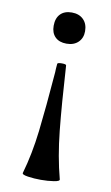

<svg xmlns="http://www.w3.org/2000/svg" viewBox="-77 -406 416 722"><g transform="rotate(10 131.5 -45.0)"><path d="M132 275Q106 275 82.5 271.5Q59 268 61 261Q83 185 93.5 95Q104 5 115 -133Q115 -143 117 -165Q117 -170 134 -170Q151 -170 151 -165Q160 -17 170 80.5Q180 178 202 261Q204 268 181 271.5Q158 275 132 275ZM199 -304Q199 -278 182.5 -262Q166 -246 138 -246Q110 -246 94.5 -261.5Q79 -277 79 -304Q79 -333 94.5 -349Q110 -365 138 -365Q166 -365 182.5 -348.5Q199 -332 199 -304Z"/></g></svg>

Font: Cormorant Garamond
Style: Bold
Weight: 700
Designer: Christian Thalmann (Catharsis Fonts)
Foundry: Catharsis Fonts
Version: Version 4.000